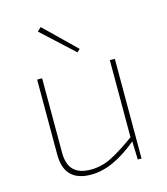

<svg xmlns="http://www.w3.org/2000/svg" viewBox="-109 -797 777 893"><g transform="rotate(-15 280.0 -350.0)"><path d="M115 -480V-122Q115 -65 142.5 -38Q170 -11 225 -11Q278 -11 327.5 -36.5Q377 -62 444 -111V-88Q385 -39 329.5 -13.5Q274 12 220 12Q91 12 91 -119V-480ZM465 -480V0H447L444 -88L441 -104V-480ZM170 -712 319 -567 305 -554 152 -695Z"/></g></svg>

Font: Exo 2 Thin
Style: Regular
Weight: 250
Designer: Natanael Gama
Foundry: Natanael Gama
Version: Version 2.010